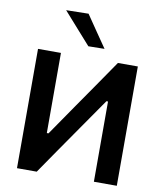

<svg xmlns="http://www.w3.org/2000/svg" viewBox="-102 -1049 955 1130"><g transform="rotate(10 376.0 -484.0)"><path d="M77.5 0V-713H214.5V-234H224.5L353 -420.5Q401.5 -490 451.2 -562.2Q501 -634.5 555 -713H674V0H537V-479.5H527.5L398 -293Q339 -208 289.8 -137Q240.5 -66 195.5 0ZM366.5 -779.5Q326 -825 285 -871.2Q244 -917.5 201 -966L334.5 -968.5Q366.5 -921.5 398.5 -874.8Q430.5 -828 463 -781Z"/></g></svg>

Font: Commissioner SemiBold
Style: Regular
Weight: 600
Designer: Kostas Bartsokas
Foundry: Kostas Bartsokas
Version: Version 1.000; ttfautohint (v1.8.3)